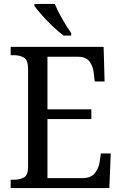

<svg xmlns="http://www.w3.org/2000/svg" viewBox="-20 -951 618 971"><path d="M34 0V-42H49Q80 -42 101 -53.5Q122 -65 122 -108V-601Q122 -648 100.5 -660Q79 -672 49 -672H34V-714H504L509 -539H459L454 -582Q451 -615 433 -639.5Q415 -664 373 -664H220V-398H442V-349H220V-50H395Q439 -50 459 -74.5Q479 -99 484 -132L490 -175H540L533 0ZM302 -771Q277 -789 247 -817.5Q217 -846 191.5 -875Q166 -904 154 -921V-931H257Q271 -897 295 -855Q319 -813 340 -784V-771Z"/></svg>

Font: Noto Serif Tamil SemiCondensed
Style: Italic
Weight: 400
Width: 4
Italic angle: -12°
Designer: Indian Type Foundry, Tom Grace, and the Monotype Design Team
Foundry: Monotype Imaging Inc.
Version: Version 2.003; ttfautohint (v1.8.4.7-5d5b)